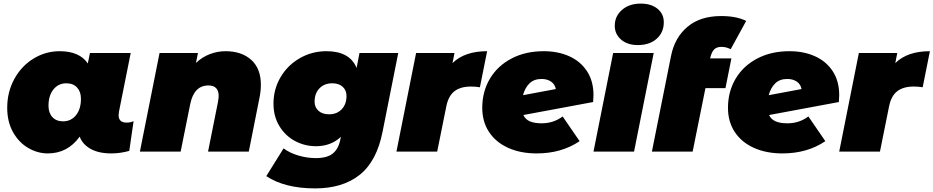

<svg xmlns="http://www.w3.org/2000/svg" viewBox="-20 -841 5178 1065"><path d="M721 -169 697 -4Q647 10 597 10Q528 10 483 -15Q438 -40 422 -83Q355 10 245 10Q189 10 137 -20Q85 -50 52.5 -107.5Q20 -165 20 -243Q20 -331 59.5 -403Q99 -475 166 -516Q233 -557 311 -557Q421 -557 467 -489L479 -547H705L640 -222Q638 -206 638 -202Q638 -161 682 -161Q705 -161 721 -169ZM429 -293Q429 -332 407.5 -355.5Q386 -379 348 -379Q304 -379 276.5 -345Q249 -311 249 -254Q249 -215 270.5 -191.5Q292 -168 330 -168Q374 -168 401.5 -202Q429 -236 429 -293Z M1427 -371Q1427 -337 1420 -302L1360 0H1134L1189 -275Q1193 -299 1193 -308Q1193 -367 1136 -367Q1056 -367 1035 -263L982 0H756L865 -547H1078L1067 -492Q1102 -525 1144.5 -541Q1187 -557 1231 -557Q1320 -557 1373.5 -509Q1427 -461 1427 -371Z M2189 -547 2102 -110Q2070 53 1975.5 128.5Q1881 204 1728 204Q1560 204 1457 136L1553 -18Q1586 7 1634.5 21.5Q1683 36 1732 36Q1795 36 1826.5 10Q1858 -16 1868 -68L1871 -82Q1815 -30 1733 -30Q1671 -30 1617 -58.5Q1563 -87 1530 -141Q1497 -195 1497 -266Q1497 -346 1536 -412.5Q1575 -479 1642.5 -518Q1710 -557 1791 -557Q1920 -557 1958 -464L1974 -547ZM1805 -207Q1849 -207 1875.5 -235Q1902 -263 1902 -309Q1902 -340 1881 -359.5Q1860 -379 1823 -379Q1779 -379 1752 -351Q1725 -323 1725 -277Q1725 -246 1746.5 -226.5Q1768 -207 1805 -207Z M2682 -557 2642 -357Q2617 -361 2593 -361Q2535 -361 2501.5 -335.5Q2468 -310 2456 -253L2405 0H2179L2288 -547H2501L2490 -491Q2557 -557 2682 -557Z M3272 -313Q3272 -301 3270 -275L2883 -203Q2894 -179 2919 -168Q2944 -157 2985 -157Q3050 -157 3101 -195L3195 -58Q3095 10 2957 10Q2867 10 2798.5 -21Q2730 -52 2692.5 -109Q2655 -166 2655 -243Q2655 -333 2697.5 -404.5Q2740 -476 2817.5 -516.5Q2895 -557 2996 -557Q3075 -557 3137.5 -529Q3200 -501 3236 -446Q3272 -391 3272 -313ZM2881 -313 3063 -347Q3058 -374 3036.5 -388.5Q3015 -403 2984 -403Q2942 -403 2917 -378.5Q2892 -354 2881 -313Z M3381 -547H3606L3497 0H3272ZM3390 -698Q3390 -751 3430 -786Q3470 -821 3534 -821Q3592 -821 3627 -792.5Q3662 -764 3662 -718Q3662 -661 3622.5 -626Q3583 -591 3518 -591Q3460 -591 3425 -621.5Q3390 -652 3390 -698Z M3919 -517H4037L4004 -352H3893L3822 0H3596L3702 -530Q3722 -632 3793 -692Q3864 -752 3980 -752Q4065 -752 4119 -725L4033 -568Q4009 -581 3982 -581Q3955 -581 3941 -566.5Q3927 -552 3919 -518Z M4635 -313Q4635 -301 4633 -275L4246 -203Q4257 -179 4282 -168Q4307 -157 4348 -157Q4413 -157 4464 -195L4558 -58Q4458 10 4320 10Q4230 10 4161.5 -21Q4093 -52 4055.5 -109Q4018 -166 4018 -243Q4018 -333 4060.5 -404.5Q4103 -476 4180.5 -516.5Q4258 -557 4359 -557Q4438 -557 4500.5 -529Q4563 -501 4599 -446Q4635 -391 4635 -313ZM4244 -313 4426 -347Q4421 -374 4399.5 -388.5Q4378 -403 4347 -403Q4305 -403 4280 -378.5Q4255 -354 4244 -313Z M5138 -557 5098 -357Q5073 -361 5049 -361Q4991 -361 4957.5 -335.5Q4924 -310 4912 -253L4861 0H4635L4744 -547H4957L4946 -491Q5013 -557 5138 -557Z"/></svg>

Font: Montserrat Alternates Black
Style: Italic
Weight: 900
Italic angle: -11.3°
Designer: Julieta Ulanovsky
Foundry: Julieta Ulanovsky
Version: Version 7.200